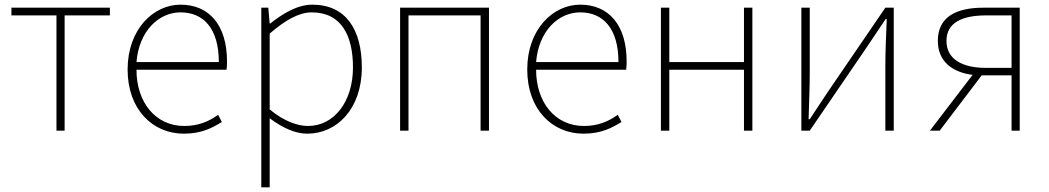

<svg xmlns="http://www.w3.org/2000/svg" viewBox="-20 -560 4496 823"><path d="M222 0H257V-494H451V-527H29V-494H222Z M768 13C846 13 891 -13 931 -37L915 -68C875 -39 830 -20 770 -20C646 -20 565 -122 565 -261H951C953 -275 953 -286 953 -297C953 -453 876 -540 754 -540C637 -540 527 -434 527 -262C527 -90 635 13 768 13ZM565 -294C576 -427 660 -507 754 -507C853 -507 918 -437 918 -294Z M1100 243H1136V46V-53C1192 -11 1247 13 1297 13C1423 13 1531 -92 1531 -271C1531 -434 1462 -540 1319 -540C1253 -540 1190 -500 1138 -459H1136L1130 -527H1100ZM1300 -20C1258 -20 1198 -39 1136 -91V-416C1203 -474 1262 -507 1316 -507C1445 -507 1493 -405 1493 -271C1493 -124 1412 -20 1300 -20Z M1695 0H1731V-494H2040V0H2076V-527H1695Z M2481 13C2559 13 2604 -13 2644 -37L2628 -68C2588 -39 2543 -20 2483 -20C2359 -20 2278 -122 2278 -261H2664C2666 -275 2666 -286 2666 -297C2666 -453 2589 -540 2467 -540C2350 -540 2240 -434 2240 -262C2240 -90 2348 13 2481 13ZM2278 -294C2289 -427 2373 -507 2467 -507C2566 -507 2631 -437 2631 -294Z M2813 0H2849V-261H3169V0H3205V-527H3169V-294H2849V-527H2813Z M3415 0H3451L3699 -363C3721 -396 3754 -445 3776 -478H3781C3778 -407 3775 -336 3775 -277V0H3811V-527H3775L3527 -164C3505 -131 3473 -82 3451 -49H3446C3448 -120 3451 -191 3451 -249V-527H3415Z M4207 -269C4103 -269 4037 -307 4037 -385C4037 -462 4103 -494 4207 -494H4316V-269ZM3966 0H4008L4188 -237H4316V0H4351V-527H4195C4081 -527 4000 -489 4000 -385C4000 -295 4064 -250 4149 -239Z"/></svg>

Font: Noto Sans JP Thin
Style: Regular
Weight: 100
Designer: Ryoko NISHIZUKA 西塚涼子 (kana, bopomofo & ideographs); Paul D. Hunt (Latin, Greek & Cyrillic); Sandoll Communications 산돌커뮤니
Foundry: Adobe
Version: Version 2.004;hotconv 1.0.118;makeotfexe 2.5.65603